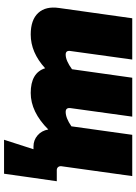

<svg xmlns="http://www.w3.org/2000/svg" viewBox="121 -662 689 972"><g transform="rotate(90 466.0 -175.5)"><path d="M897 -118 880 0 859 149H687L735 0H721Q689 0 665 -20.5Q641 -41 635 -75Q546 14 450 14Q348 14 325 -59Q245 14 154 14Q80 14 45 -24Q10 -62 20 -130L72 -500H281L238 -189Q233 -163 256 -163Q286 -163 330 -195L373 -500H570L527 -189Q523 -163 546 -163Q577 -163 619 -192L662 -500H871L821 -141Q820 -131 825.5 -124.5Q831 -118 841 -118Z"/></g></svg>

Font: Exo 2.0 Black
Style: Italic
Weight: 900
Italic angle: -8°
Designer: Natanael Gama
Version: Version 1.001;PS 001.001;hotconv 1.0.70;makeotf.lib2.5.58329